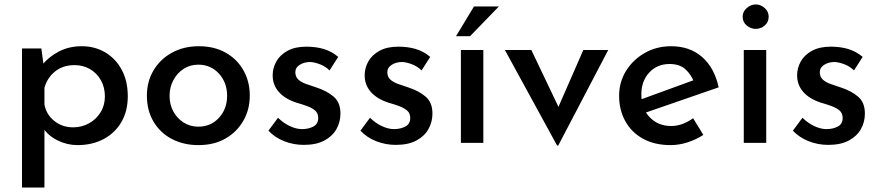

<svg xmlns="http://www.w3.org/2000/svg" viewBox="-20 -643 3961 864"><path d="M329 10Q283 10 240.5 -10.5Q198 -31 174 -67L180 -98V201H79V-425H166L180 -322L170 -351Q200 -388 245.5 -411.5Q291 -435 348 -435Q407 -435 454 -407Q501 -379 528 -328.5Q555 -278 555 -210Q555 -142 525.5 -92.5Q496 -43 445 -16.5Q394 10 329 10ZM309 -70Q348 -70 380.5 -88Q413 -106 432.5 -137.5Q452 -169 452 -209Q452 -250 434 -282Q416 -314 385 -332Q354 -350 316 -350Q264 -350 228.5 -322Q193 -294 180 -248V-173Q188 -128 224 -99Q260 -70 309 -70Z M641 -213Q641 -276 671 -326.5Q701 -377 754 -406Q807 -435 875 -435Q944 -435 995.5 -406Q1047 -377 1075.5 -326.5Q1104 -276 1104 -213Q1104 -150 1075 -99.5Q1046 -49 994.5 -19.5Q943 10 873 10Q807 10 754.5 -17Q702 -44 671.5 -94.5Q641 -145 641 -213ZM743 -212Q743 -173 760 -141.5Q777 -110 806.5 -91.5Q836 -73 872 -73Q929 -73 965.5 -113Q1002 -153 1002 -212Q1002 -271 965.5 -311.5Q929 -352 872 -352Q835 -352 806 -333Q777 -314 760 -282Q743 -250 743 -212Z M1347 9Q1301 9 1259 -7.5Q1217 -24 1188 -55L1231 -113Q1257 -88 1285.5 -75Q1314 -62 1339 -62Q1368 -62 1390 -73.5Q1412 -85 1412 -112Q1412 -134 1397.5 -146Q1383 -158 1361 -166Q1339 -174 1314 -181Q1262 -198 1234.5 -229.5Q1207 -261 1207 -304Q1207 -337 1223.5 -366.5Q1240 -396 1274 -414.5Q1308 -433 1358 -433Q1402 -433 1437 -422.5Q1472 -412 1502 -387L1463 -326Q1445 -344 1420.5 -353.5Q1396 -363 1376 -364Q1349 -364 1329 -351.5Q1309 -339 1309 -318Q1309 -297 1323 -284.5Q1337 -272 1359.5 -264.5Q1382 -257 1405 -249Q1451 -234 1481.5 -208Q1512 -182 1512 -132Q1512 -94 1494 -62Q1476 -30 1439.5 -10.5Q1403 9 1347 9Z M1761 9Q1715 9 1673 -7.5Q1631 -24 1602 -55L1645 -113Q1671 -88 1699.5 -75Q1728 -62 1753 -62Q1782 -62 1804 -73.5Q1826 -85 1826 -112Q1826 -134 1811.5 -146Q1797 -158 1775 -166Q1753 -174 1728 -181Q1676 -198 1648.5 -229.5Q1621 -261 1621 -304Q1621 -337 1637.5 -366.5Q1654 -396 1688 -414.5Q1722 -433 1772 -433Q1816 -433 1851 -422.5Q1886 -412 1916 -387L1877 -326Q1859 -344 1834.5 -353.5Q1810 -363 1790 -364Q1763 -364 1743 -351.5Q1723 -339 1723 -318Q1723 -297 1737 -284.5Q1751 -272 1773.5 -264.5Q1796 -257 1819 -249Q1865 -234 1895.5 -208Q1926 -182 1926 -132Q1926 -94 1908 -62Q1890 -30 1853.5 -10.5Q1817 9 1761 9Z M2054 -418H2155V0H2054ZM2225 -614 2095 -480H2032L2113 -614Z M2487 12 2252 -418H2371L2526 -93L2464 -96L2605 -418H2717L2492 12Z M2998 10Q2926 10 2874 -18.5Q2822 -47 2794 -97.5Q2766 -148 2766 -212Q2766 -274 2797.5 -324.5Q2829 -375 2882 -405Q2935 -435 3000 -435Q3084 -435 3139.5 -386.5Q3195 -338 3214 -250L2873 -132L2849 -190L3123 -290L3102 -276Q3090 -308 3064 -331.5Q3038 -355 2993 -355Q2937 -355 2901.5 -316.5Q2866 -278 2866 -218Q2866 -154 2904 -115Q2942 -76 3000 -76Q3027 -76 3052 -85.5Q3077 -95 3099 -111L3145 -36Q3113 -15 3074.5 -2.5Q3036 10 2998 10Z M3327 -418H3428V0H3327ZM3322 -568Q3322 -591 3340.5 -607Q3359 -623 3381 -623Q3403 -623 3421 -607Q3439 -591 3439 -568Q3439 -543 3421 -528Q3403 -513 3381 -513Q3359 -513 3340.5 -528Q3322 -543 3322 -568Z M3707 9Q3661 9 3619 -7.5Q3577 -24 3548 -55L3591 -113Q3617 -88 3645.5 -75Q3674 -62 3699 -62Q3728 -62 3750 -73.5Q3772 -85 3772 -112Q3772 -134 3757.5 -146Q3743 -158 3721 -166Q3699 -174 3674 -181Q3622 -198 3594.5 -229.5Q3567 -261 3567 -304Q3567 -337 3583.5 -366.5Q3600 -396 3634 -414.5Q3668 -433 3718 -433Q3762 -433 3797 -422.5Q3832 -412 3862 -387L3823 -326Q3805 -344 3780.5 -353.5Q3756 -363 3736 -364Q3709 -364 3689 -351.5Q3669 -339 3669 -318Q3669 -297 3683 -284.5Q3697 -272 3719.5 -264.5Q3742 -257 3765 -249Q3811 -234 3841.5 -208Q3872 -182 3872 -132Q3872 -94 3854 -62Q3836 -30 3799.5 -10.5Q3763 9 3707 9Z"/></svg>

Font: Reem Kufi Fun
Style: Regular
Weight: 400
Designer: Khaled Hosny
Version: Version 1.005